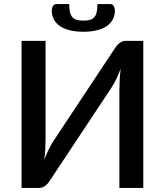

<svg xmlns="http://www.w3.org/2000/svg" viewBox="-20 -920 808 940"><path d="M681.5 -720V0H564.5V-478Q564.5 -502 565.8 -528Q567 -554 571 -584Q561.5 -558 550.8 -535.8Q540 -513.5 529.5 -496.5L224.5 -36.5Q220.5 -30 215.2 -23.5Q210 -17 203.2 -11.8Q196.5 -6.5 189 -3.2Q181.5 0 173 0H85.5V-720H203V-242.5Q203 -218.5 201.8 -192.2Q200.5 -166 196.5 -137Q206 -162.5 216.8 -184.8Q227.5 -207 237.5 -223.5L542.5 -683.5Q546.5 -690 551.8 -696.5Q557 -703 563.8 -708.2Q570.5 -713.5 578 -716.8Q585.5 -720 594 -720ZM388 -819Q407.5 -819 420.8 -823Q434 -827 442 -836.2Q450 -845.5 453.5 -861Q457 -876.5 457 -900H520Q531.5 -900 537 -890Q542.5 -880 542.5 -868.5Q542.5 -843.5 531.8 -824Q521 -804.5 501 -791.2Q481 -778 452.2 -771.2Q423.5 -764.5 388 -764.5Q352.5 -764.5 323.8 -771.2Q295 -778 275 -791.2Q255 -804.5 244.2 -824Q233.5 -843.5 233.5 -868.5Q233.5 -880 239 -890Q244.5 -900 256 -900H319Q319 -876.5 322.5 -861Q326 -845.5 334 -836.2Q342 -827 355.2 -823Q368.5 -819 388 -819Z"/></svg>

Font: Lato SemiBold
Style: Regular
Weight: 600
Designer: Lukasz Dziedzic with Adam Twardoch and Botio Nikoltchev
Foundry: tyPoland Lukasz Dziedzic
Version: Version 2.015; 2015-08-06; http://www.latofonts.com/